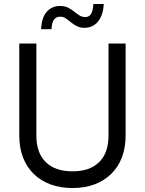

<svg xmlns="http://www.w3.org/2000/svg" viewBox="-20 -930 729 966"><path d="M345 16Q283 16 233.5 -2.5Q184 -21 149 -55.5Q114 -90 95.5 -138.5Q77 -187 77 -248V-711H163V-248Q163 -161 210 -114.5Q257 -68 345 -68Q432 -68 479 -114.5Q526 -161 526 -248V-711H612V-248Q612 -187 593.5 -138.5Q575 -90 540 -55.5Q505 -21 456 -2.5Q407 16 345 16ZM404 -790Q384 -790 367.5 -798Q351 -806 334 -820Q317 -834 307 -840Q297 -846 282 -846Q264 -846 252.5 -832.5Q241 -819 239 -783H187Q189 -841 215 -870.5Q241 -900 282 -900Q306 -900 323.5 -891Q341 -882 358 -868Q374 -855 385 -849.5Q396 -844 408 -844Q427 -844 437 -858Q447 -872 450 -910H502Q499 -853 473 -821.5Q447 -790 404 -790Z"/></svg>

Font: Geist
Style: Regular
Weight: 400
Designer: Basement.studio, Andrés Briganti, Mateo Zaragoza
Foundry: Basement.studio, Vercel, Andrés Briganti, Guido Ferreyra, Mateo Zaragoza
Version: Version 1.401